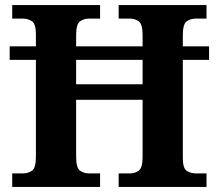

<svg xmlns="http://www.w3.org/2000/svg" viewBox="-20 -734 859 754"><path d="M28 0V-53H70Q91 -53 106 -64Q121 -75 121 -118V-499H18V-552H121V-600Q121 -640 105.5 -650.5Q90 -661 70 -661H28V-714H373V-661H330Q309 -661 294 -650Q279 -639 279 -596V-552H540V-596Q540 -639 525 -650Q510 -661 489 -661H446V-714H791V-661H749Q728 -661 713 -650Q698 -639 698 -596V-552H801V-499H698V-113Q698 -73 713.5 -63Q729 -53 749 -53H791V0H446V-53H489Q510 -53 525 -64Q540 -75 540 -118V-342H279V-118Q279 -75 294 -64Q309 -53 330 -53H373V0ZM279 -403H540V-499H279Z"/></svg>

Font: Noto Serif Thai
Style: Bold
Weight: 700
Designer: Monotype Design Team
Foundry: Monotype Imaging Inc.
Version: Version 2.002; ttfautohint (v1.8.4.7-5d5b)